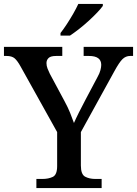

<svg xmlns="http://www.w3.org/2000/svg" viewBox="-23 -951 693 971"><path d="M161 0V-46H192Q222 -46 244 -56.5Q266 -67 266 -111V-283L81 -615Q65 -644 51 -656Q37 -668 10 -668H-3V-714H292V-668H261Q233 -668 222.5 -657.5Q212 -647 212 -632Q212 -618 217.5 -604Q223 -590 229 -578L303 -440Q320 -409 331.5 -380.5Q343 -352 351 -329Q361 -352 376.5 -383Q392 -414 409 -446L471 -563Q481 -581 485 -596.5Q489 -612 489 -623Q489 -668 427 -668H400V-714H650V-668H635Q613 -668 596.5 -652Q580 -636 555 -590L386 -283V-114Q386 -69 407.5 -57.5Q429 -46 459 -46H491V0ZM283 -784Q298 -803 315 -829Q332 -855 347.5 -882Q363 -909 373 -931H497V-921Q488 -908 469 -888Q450 -868 426 -846Q402 -824 377 -804.5Q352 -785 331 -771H283Z"/></svg>

Font: Noto Serif Khojki Medium
Style: Regular
Weight: 500
Version: Version 2.003